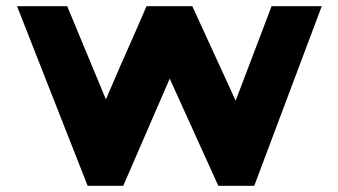

<svg xmlns="http://www.w3.org/2000/svg" viewBox="-20 -600 1093 620"><path d="M857 -580H1019L801 0H685L528 -346L378 0H263L35 -580H197L322 -279L365 -379Q375 -402 406.5 -473Q438 -544 453 -580H601L741 -275Z"/></svg>

Font: Orbitron
Style: Black
Weight: 900
Designer: Matt McInerney
Foundry: Matt McInerney
Version: 1.000